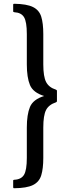

<svg xmlns="http://www.w3.org/2000/svg" viewBox="-20 -820 328 1020"><path d="M210 19Q210 75.5 199.2 111Q188.5 146.5 155.2 163Q122 179.5 55 180Q50 180 50 175V140Q50 135 55.5 135Q92.5 133.5 107.5 108.8Q122.5 84 122.5 19V-142Q122.5 -211.5 139.2 -251.8Q156 -292 214.5 -310Q156 -328 139.2 -368.2Q122.5 -408.5 122.5 -478V-639Q122.5 -704 107.8 -728.5Q93 -753 56.5 -755Q50 -755.5 50 -760V-795Q50 -800 56 -800Q122.5 -799 155.5 -782.5Q188.5 -766 199.2 -731Q210 -696 210 -639V-478Q210 -413 225 -384.2Q240 -355.5 276.5 -344Q282.5 -342 282.5 -337V-283Q282.5 -278 277.5 -276.5Q239.5 -264 224.8 -235.8Q210 -207.5 210 -142Z"/></svg>

Font: MFEK Sans
Style: Regular
Weight: 400
Designer: Owen Earl
Foundry: indestructible type*
Version: Version 0.001; ttfautohint (v1.8.4.7-5d5b)